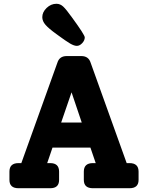

<svg xmlns="http://www.w3.org/2000/svg" viewBox="-20 -997 784 1017"><path d="M278 -817Q238 -846 221 -865.5Q204 -885 204 -906Q204 -933 227 -955Q250 -977 279 -977Q299 -977 315 -962Q331 -947 361 -905Q429 -812 429 -799Q429 -783 415.5 -768.5Q402 -754 387 -754Q373 -754 352 -766Q331 -778 278 -817ZM666 -133Q714 -133 714 -88V-44Q714 0 666 0H472Q424 0 424 -44V-88Q424 -133 472 -133H487L459 -215H258L230 -133H246Q293 -133 293 -88V-44Q293 0 246 0H78Q30 0 30 -44V-88Q30 -133 78 -133H93L284 -665Q295 -700 333 -700H411Q449 -700 460 -665L651 -133ZM304 -348H413L359 -508Z"/></svg>

Font: Solway ExtraBold
Style: Regular
Weight: 800
Designer: Mariya V. Pigoulevskaya
Foundry: The Northern Block Ltd.
Version: Version 1.000;hotconv 1.0.109;makeotfexe 2.5.65596